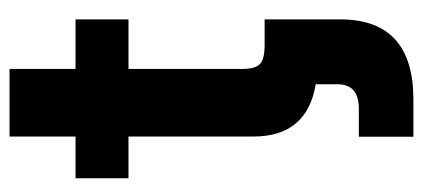

<svg xmlns="http://www.w3.org/2000/svg" viewBox="-266 -430 900 409"><g transform="rotate(-90 184.5 -226.0)"><path d="M97.2 204.1V87.9H157.2Q209 87.9 209 42.5V-3.9Q97.7 -22.5 97.7 -136.7V-402.8H8.8V-515.6H97.7V-656.2H241.7V-515.6H347.2V-402.8H241.7V-159.2Q241.7 -132.8 252.2 -122.8Q262.7 -112.8 292 -112.8H347.2V48.3Q347.2 204.1 176.8 204.1Z"/></g></svg>

Font: Inter Display
Style: Bold
Weight: 700
Designer: Rasmus Andersson
Foundry: rsms
Version: Version 4.001;git-9221beed3